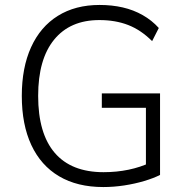

<svg xmlns="http://www.w3.org/2000/svg" viewBox="-20 -747 755 775"><path d="M397 8Q292 8 218.5 -35.5Q145 -79 106.5 -161.5Q68 -244 68 -360Q68 -474 105.5 -556.5Q143 -639 213.5 -683Q284 -727 382 -727Q432 -727 475.5 -717Q519 -707 556 -686Q593 -665 621 -634L594 -581Q549 -626 497.5 -646Q446 -666 381 -666Q263 -666 198.5 -587Q134 -508 134 -360Q134 -208 201 -130Q268 -52 398 -52Q451 -52 499 -62Q547 -72 587 -91L569 -45V-312H391V-370H626V-41Q601 -28 562.5 -16.5Q524 -5 481.5 1.5Q439 8 397 8Z"/></svg>

Font: Nunitoga
Style: Light
Weight: 300
Designer: Vernon Adams
Foundry: Vernon Adams
Version: Version 1.0